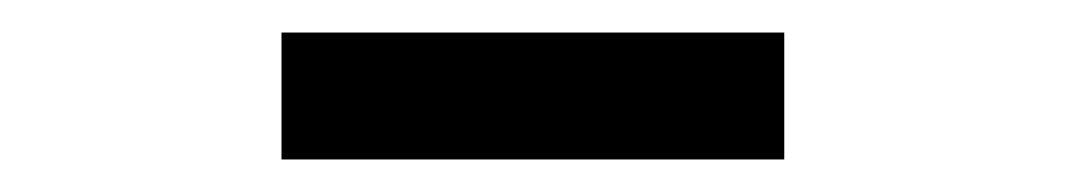

<svg xmlns="http://www.w3.org/2000/svg" viewBox="-20 -770 655 118"><path d="M153 -672H462V-750H153Z"/></svg>

Font: ChiuKong Gothic CL Medium
Style: Regular
Weight: 500
Designer: Ryoko NISHIZUKA 西塚涼子 (kana, bopomofo & ideographs); Paul D. Hunt (Latin, Greek & Cyrillic); Sandoll Communications 산돌커뮤니
Foundry: Adobe
Version: Version 1.300